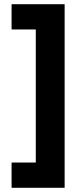

<svg xmlns="http://www.w3.org/2000/svg" viewBox="-20 -769 395 912"><path d="M150 -629V3H35V123H287V-749H35V-629Z"/></svg>

Font: Sunflower
Style: Bold
Weight: 700
Designer: JIKJI
Foundry: JIKJI
Version: Version 1.00